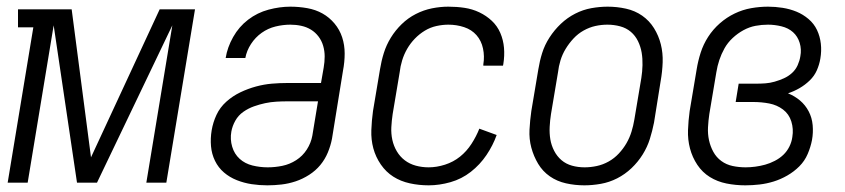

<svg xmlns="http://www.w3.org/2000/svg" viewBox="-20 -548 2534 576"><path d="M3 0 80 -466H34V-520H195L253 -76L459 -520H565L479 0H419L497 -472L271 0H211L141 -472L63 0Z M782 8Q758 8 735 4.5Q712 1 690.5 -7.5Q669 -16 652 -30.5Q635 -45 625 -65.5Q615 -86 613 -109.5Q611 -133 615 -157Q619 -181 629.5 -203.5Q640 -226 659 -243Q678 -260 701 -271Q724 -282 748 -288.5Q772 -295 795.5 -297Q819 -299 842 -299H943L951 -345Q954 -362 954 -378.5Q954 -395 949.5 -410.5Q945 -426 935.5 -438.5Q926 -451 913 -459Q900 -467 884 -470.5Q868 -474 851 -474Q829 -474 806.5 -468.5Q784 -463 765 -449.5Q746 -436 733 -416Q720 -396 716 -374H657Q662 -406 679.5 -437Q697 -468 724.5 -489Q752 -510 785.5 -519Q819 -528 851 -528Q877 -528 902 -523.5Q927 -519 947.5 -507.5Q968 -496 983.5 -477.5Q999 -459 1006.5 -436Q1014 -413 1014 -387.5Q1014 -362 1009 -336L976 -132Q972 -111 963.5 -90.5Q955 -70 941 -53Q927 -36 907.5 -23.5Q888 -11 867 -4Q846 3 824.5 5.5Q803 8 782 8ZM783 -46Q805 -46 827 -50.5Q849 -55 868.5 -67.5Q888 -80 900.5 -99.5Q913 -119 917 -141L934 -244H842Q826 -244 809 -243Q792 -242 775.5 -238.5Q759 -235 742 -229Q725 -223 710 -212.5Q695 -202 686 -186Q677 -170 674 -153Q670 -130 676.5 -108Q683 -86 699 -71.5Q715 -57 737.5 -51.5Q760 -46 783 -46Z M1266 8Q1237 8 1209.5 2Q1182 -4 1160 -18Q1138 -32 1122.5 -54.5Q1107 -77 1100 -103Q1093 -129 1094 -157.5Q1095 -186 1099 -215L1120 -340Q1124 -365 1131.5 -389Q1139 -413 1152.5 -435Q1166 -457 1185 -475.5Q1204 -494 1227.5 -506Q1251 -518 1276 -523Q1301 -528 1325 -528Q1350 -528 1373.5 -524.5Q1397 -521 1418 -511Q1439 -501 1455.5 -485.5Q1472 -470 1481 -449Q1490 -428 1492 -404.5Q1494 -381 1490 -356L1489 -351H1430V-355Q1434 -379 1429 -402.5Q1424 -426 1409.5 -442.5Q1395 -459 1372.5 -466.5Q1350 -474 1325 -474Q1308 -474 1289.5 -470Q1271 -466 1254.5 -456Q1238 -446 1224.5 -432Q1211 -418 1201.5 -401.5Q1192 -385 1186.5 -367Q1181 -349 1179 -331L1158 -206Q1155 -186 1154 -166.5Q1153 -147 1157 -128.5Q1161 -110 1170.5 -94Q1180 -78 1194.5 -67Q1209 -56 1227.5 -51Q1246 -46 1266 -46Q1290 -46 1315 -54Q1340 -62 1360 -78Q1380 -94 1394.5 -116.5Q1409 -139 1418 -162L1470 -143Q1459 -112 1439.5 -83Q1420 -54 1392.5 -32.5Q1365 -11 1331.5 -1.5Q1298 8 1266 8Z M1733 8Q1705 8 1678 2Q1651 -4 1629.5 -19Q1608 -34 1594.5 -56.5Q1581 -79 1574 -105Q1567 -131 1568.5 -159Q1570 -187 1574 -215L1595 -340Q1599 -365 1606.5 -389Q1614 -413 1628.5 -435.5Q1643 -458 1662.5 -476.5Q1682 -495 1705.5 -507Q1729 -519 1754 -523.5Q1779 -528 1803 -528Q1831 -528 1858 -522Q1885 -516 1906.5 -501Q1928 -486 1942 -463.5Q1956 -441 1962.5 -415Q1969 -389 1968 -361Q1967 -333 1962 -305L1942 -180Q1937 -155 1929.5 -131Q1922 -107 1908 -84.5Q1894 -62 1874.5 -43.5Q1855 -25 1831.5 -13Q1808 -1 1782.5 3.5Q1757 8 1733 8ZM1734 -46Q1752 -46 1770.5 -50Q1789 -54 1806 -63.5Q1823 -73 1836.5 -87.5Q1850 -102 1859.5 -118.5Q1869 -135 1874.5 -153Q1880 -171 1883 -189L1904 -314Q1907 -333 1907.5 -352.5Q1908 -372 1905 -390Q1902 -408 1894 -424.5Q1886 -441 1872.5 -452.5Q1859 -464 1840.5 -469Q1822 -474 1802 -474Q1784 -474 1766 -470Q1748 -466 1731 -456.5Q1714 -447 1700.5 -432.5Q1687 -418 1677 -401.5Q1667 -385 1661.5 -367Q1656 -349 1654 -331L1633 -206Q1630 -187 1629 -167.5Q1628 -148 1631 -130Q1634 -112 1642.5 -95.5Q1651 -79 1664.5 -67.5Q1678 -56 1696 -51Q1714 -46 1734 -46Z M2216 8Q2187 8 2159.5 2.5Q2132 -3 2109.5 -17Q2087 -31 2072 -53.5Q2057 -76 2050 -102.5Q2043 -129 2044 -157.5Q2045 -186 2049 -215L2070 -340Q2074 -365 2082 -390Q2090 -415 2104.5 -437.5Q2119 -460 2139.5 -478Q2160 -496 2184 -507.5Q2208 -519 2233.5 -523.5Q2259 -528 2284 -528Q2306 -528 2328 -524.5Q2350 -521 2369.5 -513Q2389 -505 2405.5 -491Q2422 -477 2431 -458Q2440 -439 2442.5 -417Q2445 -395 2441 -372Q2438 -354 2430.5 -337Q2423 -320 2409 -306.5Q2395 -293 2378.5 -283.5Q2362 -274 2344 -268Q2364 -260 2380 -246.5Q2396 -233 2406 -214Q2416 -195 2418 -172.5Q2420 -150 2416 -128Q2412 -107 2403 -86Q2394 -65 2378 -49Q2362 -33 2342 -21.5Q2322 -10 2301 -3.5Q2280 3 2258.5 5.5Q2237 8 2216 8ZM2217 -46Q2231 -46 2246 -48Q2261 -50 2275.5 -54Q2290 -58 2304.5 -65.5Q2319 -73 2330 -83.5Q2341 -94 2348 -108Q2355 -122 2357 -137Q2361 -161 2354 -183.5Q2347 -206 2329 -219.5Q2311 -233 2288 -237.5Q2265 -242 2240 -242H2187L2196 -297H2250Q2263 -297 2276.5 -298Q2290 -299 2304 -303Q2318 -307 2331.5 -313Q2345 -319 2356 -329Q2367 -339 2373 -352.5Q2379 -366 2381 -379Q2385 -400 2379 -419.5Q2373 -439 2359 -451.5Q2345 -464 2324.5 -469Q2304 -474 2284 -474Q2265 -474 2246.5 -470.5Q2228 -467 2210.5 -457.5Q2193 -448 2178 -434Q2163 -420 2153.5 -403Q2144 -386 2138 -368Q2132 -350 2129 -331L2108 -206Q2105 -186 2104 -166Q2103 -146 2107 -127.5Q2111 -109 2120 -92.5Q2129 -76 2144 -65Q2159 -54 2178 -50Q2197 -46 2217 -46Z"/></svg>

Font: Iosevka QP Light
Style: Italic
Weight: 300
Italic angle: -9°
Designer: Belleve Invis
Foundry: Belleve Invis
Version: Version 20.0.0; ttfautohint (v1.8.4)